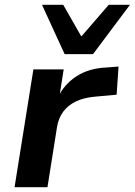

<svg xmlns="http://www.w3.org/2000/svg" viewBox="-20 -785 565 805"><path d="M41 0 120 -494H247L228 -373H221Q248 -431 300.5 -465Q353 -499 426 -502L477 -506L469 -388L381 -380Q332 -376 298 -359.5Q264 -343 244.5 -316Q225 -289 219 -252L179 0ZM251 -558 156 -765H245L321 -632L436 -765H525L370 -558Z"/></svg>

Font: Nunito Sans 10pt SemiExpanded
Style: Bold Italic
Weight: 700
Width: 6
Italic angle: -9°
Designer: Vernon Adams
Foundry: Vernon Adams
Version: Version 3.101;gftools[0.9.27]